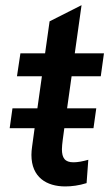

<svg xmlns="http://www.w3.org/2000/svg" viewBox="-20 -694 419 724"><path d="M226 9C250 9 278 5.5 306.5 -3.5L313 -91.5C292 -85.5 273 -82 257 -82C225 -82 213.5 -98 213.5 -131.5C213.5 -141.5 215 -153 216.5 -166L222.5 -210.5H332.5L343 -285.5H233L250 -406.5H360L372 -493H262L287.5 -674.5L167 -613.5L150 -493H57L44 -406.5H138L121 -285.5H27L16.5 -210.5H110.5L101 -141C99.5 -130.5 98.5 -119.5 98.5 -110C98.5 -25.5 155.5 9 226 9Z"/></svg>

Font: HK Grotesk SemiBold
Style: Italic
Weight: 600
Italic angle: -16°
Designer: Alfredo Marco Pradil
Foundry: Hanken Design Co.
Version: Version 3.001;FEAKit 1.0